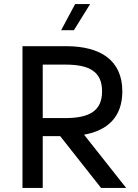

<svg xmlns="http://www.w3.org/2000/svg" viewBox="-20 -928 681 948"><path d="M91 0H191V-256H277L479 0H603L395 -263C514 -284 584 -353 584 -477C584 -629 478 -700 306 -700H91ZM303 -345H191V-609H303C422 -609 484 -574 484 -477C484 -381 422 -345 303 -345ZM282 -779H345L425 -908H351Z"/></svg>

Font: Chess Sans Medium
Style: Regular
Weight: 500
Designer: Wolf Bōese
Foundry: Wolf Bōese
Version: Version 7.223;Glyphs 3.3 (3306)